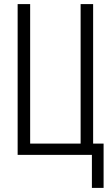

<svg xmlns="http://www.w3.org/2000/svg" viewBox="-20 -755 540 936"><path d="M485 161H428V0H66V-735H127V-55H373V-735H434V-55H485Z"/></svg>

Font: Iosevka Fixed Light
Style: Regular
Weight: 300
Monospace: yes
Designer: Belleve Invis
Foundry: Belleve Invis
Version: Version 32.3.0